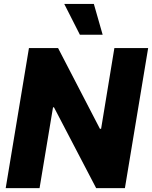

<svg xmlns="http://www.w3.org/2000/svg" viewBox="-20 -977 789 997"><path d="M749.3 -727.3 628.6 0H479.4L260.3 -419.7H255.3L185.4 0H9.6L130.3 -727.3H281.6L498.9 -308.2H505L573.9 -727.3ZM513.1 -796.5H394.9L313.6 -956.7H467.3Z"/></svg>

Font: Inter UI Extra Bold
Style: Italic
Weight: 800
Italic angle: 9.39999°
Designer: Rasmus Andersson
Foundry: rsms
Version: 3.2;8d6f07862